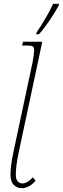

<svg xmlns="http://www.w3.org/2000/svg" viewBox="-20 -979 329 1008"><path d="M35 -63Q35 -108 51 -183L151 -652Q159 -694 159 -712Q159 -731 152 -735.5Q145 -740 116 -740H96L101 -760H202L79 -183Q63 -108 63 -63Q63 -38 73 -27Q83 -16 98 -16Q111 -16 126 -25.5Q141 -35 152 -48L167 -31Q153 -13 133.5 -2Q114 9 96 9Q69 9 52 -8.5Q35 -26 35 -63ZM171 -807Q227 -890 259 -959H289V-951Q270 -916 241 -873Q212 -830 185 -799H170Z"/></svg>

Font: Noto Serif CondThin
Style: Italic
Weight: 250
Width: 3
Italic angle: -12°
Designer: Monotype Design Team
Foundry: Monotype Imaging Inc.
Version: Version 1.001